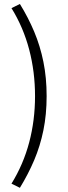

<svg xmlns="http://www.w3.org/2000/svg" viewBox="-20 -751 333 947"><path d="M78.1 175.3Q119.1 108.4 148.7 38.8Q178.2 -30.8 194.1 -108.6Q210 -186.5 210 -276.9Q210 -367.7 194.1 -446Q178.2 -524.4 148.7 -594.7Q119.1 -665 78.1 -731.4L36.6 -710.9Q95.2 -616.2 124 -506.3Q152.8 -396.5 152.8 -276.9Q152.8 -157.7 124 -48.8Q95.2 60.1 36.6 154.8Z"/></svg>

Font: Varta Light Light
Style: Regular
Weight: 300
Version: Version 1.004